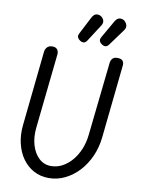

<svg xmlns="http://www.w3.org/2000/svg" viewBox="-131 -1398 1122 1495"><g transform="rotate(10 429.5 -650.0)"><path d="M361 10Q295 10 242.2 -18.5Q189.5 -47 153.2 -97.8Q117 -148.5 101 -216.5Q85 -284.5 93.5 -363.5L155 -951.5Q157.5 -973 171.5 -988.5Q185.5 -1004 213 -1004Q240.5 -1004 252 -988Q263.5 -972 261.5 -950.5L198.5 -359Q190.5 -283.5 209 -221.2Q227.5 -159 267.2 -122Q307 -85 362.5 -85Q409 -85 451 -107.2Q493 -129.5 526.5 -168.8Q560 -208 581.8 -260.2Q603.5 -312.5 610 -372.5L673.5 -957Q676 -976 688 -990Q700 -1004 727 -1004Q757 -1004 768.5 -990.2Q780 -976.5 778 -954.5L717 -373.5Q708.5 -292.5 677.2 -222.8Q646 -153 597.8 -101Q549.5 -49 488.8 -19.5Q428 10 361 10ZM592 -1084.5Q577 -1093.5 570.2 -1107.5Q563.5 -1121.5 575.5 -1142.5L653 -1278Q670.5 -1308.5 693.2 -1309.8Q716 -1311 731.5 -1297Q748 -1281 751 -1262.5Q754 -1244 741 -1226.5L646 -1096.5Q633 -1078.5 619.2 -1077.2Q605.5 -1076 592 -1084.5ZM418.5 -1084.5Q404 -1093.5 397.2 -1107.2Q390.5 -1121 402 -1142.5L472 -1278Q488.5 -1309 511.8 -1310Q535 -1311 550.5 -1296.5Q567 -1281 568.5 -1264Q570 -1247 558 -1229L472.5 -1096.5Q460 -1077.5 446 -1076.8Q432 -1076 418.5 -1084.5Z"/></g></svg>

Font: Edu SA Hand Medium
Style: Regular
Weight: 500
Designer: Tina and Corey Anderson, Eben Sorkin, Mirko Velimirovic
Foundry: Google for Education
Version: Version 2.000